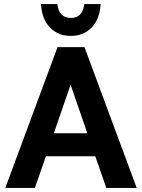

<svg xmlns="http://www.w3.org/2000/svg" viewBox="-20 -921 696 941"><path d="M6 0 262 -690H394L650 0H501L447 -155H205L151 0ZM244 -268H408L326 -506ZM181 -901H261Q269 -833 327 -833Q385 -833 393 -901H473Q469 -827 429 -786Q389 -745 327 -745Q265 -745 225 -786Q185 -827 181 -901Z"/></svg>

Font: Radio Canada SemiBold
Style: Regular
Weight: 600
Designer: Charles Daoud, Etienne Aubert Bonn, Alexandre Saumier Demers, Jacques Le Bailly
Foundry: Radio-Canada
Version: Version 2.104; ttfautohint (v1.8.4.7-5d5b);gftools[0.9.28.de